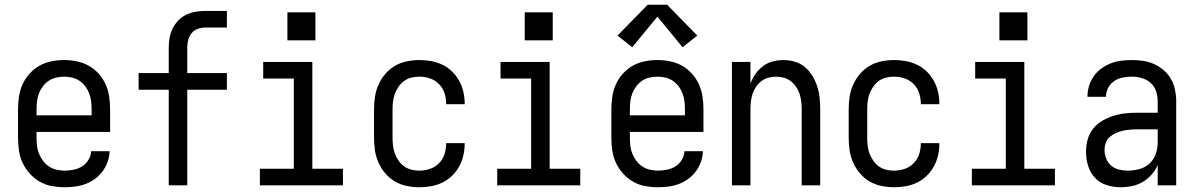

<svg xmlns="http://www.w3.org/2000/svg" viewBox="-20 -781 5040 809"><path d="M252 8Q225 8 198 3Q171 -2 147.5 -15.5Q124 -29 105.5 -49.5Q87 -70 75.5 -94.5Q64 -119 60 -146Q56 -173 56 -200V-320Q56 -347 60 -374Q64 -401 75 -425.5Q86 -450 104.5 -470.5Q123 -491 146 -504Q169 -517 196 -522.5Q223 -528 250 -528Q277 -528 304 -522.5Q331 -517 354 -504Q377 -491 395.5 -470.5Q414 -450 425 -425.5Q436 -401 440 -374Q444 -347 444 -320V-225H134V-200Q134 -183 136 -166Q138 -149 144.5 -133Q151 -117 161.5 -103Q172 -89 186.5 -79.5Q201 -70 218 -66Q235 -62 252 -62Q271 -62 290.5 -66Q310 -70 326 -80Q342 -90 352.5 -107Q363 -124 364 -144H442Q441 -121 433.5 -99.5Q426 -78 412.5 -59.5Q399 -41 380.5 -27.5Q362 -14 341 -6Q320 2 297 5Q274 8 252 8ZM366 -295V-320Q366 -337 364 -354Q362 -371 356 -387Q350 -403 339.5 -417Q329 -431 315 -440.5Q301 -450 284 -454Q267 -458 250 -458Q233 -458 216 -454Q199 -450 185 -440.5Q171 -431 160.5 -417Q150 -403 144 -387Q138 -371 136 -354Q134 -337 134 -320V-295Z M691 0V-403H564V-473H691V-580Q691 -601 694.5 -621.5Q698 -642 707.5 -661Q717 -680 731.5 -695Q746 -710 765 -719Q784 -728 804.5 -731.5Q825 -735 846 -735H936V-665H846Q829 -665 813.5 -659.5Q798 -654 787.5 -641.5Q777 -629 773 -613Q769 -597 769 -580V-473H936V-403H769V0Z M1075 0V-70H1218V-450H1089V-520H1296V-70H1425V0ZM1191 -611V-729H1309V-611Z M1747 8Q1721 8 1694 2.5Q1667 -3 1644 -16.5Q1621 -30 1603.5 -50.5Q1586 -71 1575 -95.5Q1564 -120 1560 -146.5Q1556 -173 1556 -200V-320Q1556 -347 1560 -373.5Q1564 -400 1575 -424.5Q1586 -449 1603.5 -469.5Q1621 -490 1644 -503.5Q1667 -517 1694 -522.5Q1721 -528 1747 -528Q1772 -528 1797 -523.5Q1822 -519 1844.5 -508Q1867 -497 1885 -479.5Q1903 -462 1915 -440Q1927 -418 1932.5 -393.5Q1938 -369 1938 -344Q1938 -344 1938 -343.5Q1938 -343 1938 -342H1860Q1860 -342 1860 -342.5Q1860 -343 1860 -343Q1860 -366 1853 -388Q1846 -410 1830 -426.5Q1814 -443 1792 -450.5Q1770 -458 1747 -458Q1730 -458 1713.5 -454Q1697 -450 1683 -440Q1669 -430 1659.5 -416Q1650 -402 1644 -386.5Q1638 -371 1636 -354Q1634 -337 1634 -320V-200Q1634 -183 1636 -166Q1638 -149 1644 -133.5Q1650 -118 1659.5 -104Q1669 -90 1683 -80Q1697 -70 1713.5 -66Q1730 -62 1747 -62Q1770 -62 1792 -69.5Q1814 -77 1830 -93.5Q1846 -110 1853 -132Q1860 -154 1860 -177Q1860 -177 1860 -177.5Q1860 -178 1860 -178H1938Q1938 -177 1938 -176.5Q1938 -176 1938 -176Q1938 -151 1932.5 -126.5Q1927 -102 1915 -80Q1903 -58 1885 -40.5Q1867 -23 1844.5 -12Q1822 -1 1797 3.5Q1772 8 1747 8Z M2075 0V-70H2218V-450H2089V-520H2296V-70H2425V0ZM2191 -611V-729H2309V-611Z M2752 8Q2725 8 2698 3Q2671 -2 2647.5 -15.5Q2624 -29 2605.5 -49.5Q2587 -70 2575.5 -94.5Q2564 -119 2560 -146Q2556 -173 2556 -200V-320Q2556 -347 2560 -374Q2564 -401 2575 -425.5Q2586 -450 2604.5 -470.5Q2623 -491 2646 -504Q2669 -517 2696 -522.5Q2723 -528 2750 -528Q2777 -528 2804 -522.5Q2831 -517 2854 -504Q2877 -491 2895.5 -470.5Q2914 -450 2925 -425.5Q2936 -401 2940 -374Q2944 -347 2944 -320V-225H2634V-200Q2634 -183 2636 -166Q2638 -149 2644.5 -133Q2651 -117 2661.5 -103Q2672 -89 2686.5 -79.5Q2701 -70 2718 -66Q2735 -62 2752 -62Q2771 -62 2790.5 -66Q2810 -70 2826 -80Q2842 -90 2852.5 -107Q2863 -124 2864 -144H2942Q2941 -121 2933.5 -99.5Q2926 -78 2912.5 -59.5Q2899 -41 2880.5 -27.5Q2862 -14 2841 -6Q2820 2 2797 5Q2774 8 2752 8ZM2866 -295V-320Q2866 -337 2864 -354Q2862 -371 2856 -387Q2850 -403 2839.5 -417Q2829 -431 2815 -440.5Q2801 -450 2784 -454Q2767 -458 2750 -458Q2733 -458 2716 -454Q2699 -450 2685 -440.5Q2671 -431 2660.5 -417Q2650 -403 2644 -387Q2638 -371 2636 -354Q2634 -337 2634 -320V-295ZM2644 -582 2582 -631 2709 -761H2791L2918 -631L2856 -582L2750 -711Z M3064 0V-520H3142V-429Q3150 -450 3163 -469Q3176 -488 3194.5 -502Q3213 -516 3235.5 -522Q3258 -528 3280 -528Q3305 -528 3329 -521Q3353 -514 3371.5 -498.5Q3390 -483 3403 -461.5Q3416 -440 3423.5 -416.5Q3431 -393 3433.5 -368.5Q3436 -344 3436 -320V0H3358V-320Q3358 -337 3356 -353.5Q3354 -370 3349 -385.5Q3344 -401 3334.5 -415Q3325 -429 3312 -439Q3299 -449 3283 -453.5Q3267 -458 3250 -458Q3233 -458 3217 -453.5Q3201 -449 3188 -439Q3175 -429 3165.5 -415Q3156 -401 3151 -385.5Q3146 -370 3144 -353.5Q3142 -337 3142 -320V0Z M3747 8Q3721 8 3694 2.5Q3667 -3 3644 -16.5Q3621 -30 3603.5 -50.5Q3586 -71 3575 -95.5Q3564 -120 3560 -146.5Q3556 -173 3556 -200V-320Q3556 -347 3560 -373.5Q3564 -400 3575 -424.5Q3586 -449 3603.5 -469.5Q3621 -490 3644 -503.5Q3667 -517 3694 -522.5Q3721 -528 3747 -528Q3772 -528 3797 -523.5Q3822 -519 3844.5 -508Q3867 -497 3885 -479.5Q3903 -462 3915 -440Q3927 -418 3932.5 -393.5Q3938 -369 3938 -344Q3938 -344 3938 -343.5Q3938 -343 3938 -342H3860Q3860 -342 3860 -342.5Q3860 -343 3860 -343Q3860 -366 3853 -388Q3846 -410 3830 -426.5Q3814 -443 3792 -450.5Q3770 -458 3747 -458Q3730 -458 3713.5 -454Q3697 -450 3683 -440Q3669 -430 3659.5 -416Q3650 -402 3644 -386.5Q3638 -371 3636 -354Q3634 -337 3634 -320V-200Q3634 -183 3636 -166Q3638 -149 3644 -133.5Q3650 -118 3659.5 -104Q3669 -90 3683 -80Q3697 -70 3713.5 -66Q3730 -62 3747 -62Q3770 -62 3792 -69.5Q3814 -77 3830 -93.5Q3846 -110 3853 -132Q3860 -154 3860 -177Q3860 -177 3860 -177.5Q3860 -178 3860 -178H3938Q3938 -177 3938 -176.5Q3938 -176 3938 -176Q3938 -151 3932.5 -126.5Q3927 -102 3915 -80Q3903 -58 3885 -40.5Q3867 -23 3844.5 -12Q3822 -1 3797 3.5Q3772 8 3747 8Z M4075 0V-70H4218V-450H4089V-520H4296V-70H4425V0ZM4191 -611V-729H4309V-611Z M4702 8Q4672 8 4643 -1Q4614 -10 4593.5 -32Q4573 -54 4564.5 -83Q4556 -112 4556 -141Q4556 -167 4562.5 -192Q4569 -217 4584.5 -237Q4600 -257 4622 -270.5Q4644 -284 4668.5 -292Q4693 -300 4718 -303Q4743 -306 4769 -306H4858V-355Q4858 -376 4851 -397Q4844 -418 4828 -432Q4812 -446 4791 -452Q4770 -458 4749 -458Q4729 -458 4709.5 -454Q4690 -450 4674 -439Q4658 -428 4649 -410Q4640 -392 4640 -373Q4640 -373 4640 -373Q4640 -373 4640 -373Q4640 -373 4640 -373Q4640 -373 4640 -373Q4640 -373 4640 -373Q4640 -373 4640 -373H4562Q4562 -373 4562 -373Q4562 -373 4562 -373Q4562 -396 4568.5 -418Q4575 -440 4588 -459Q4601 -478 4619.5 -491.5Q4638 -505 4659 -513.5Q4680 -522 4703 -525Q4726 -528 4749 -528Q4773 -528 4797 -524.5Q4821 -521 4843 -511Q4865 -501 4883.5 -485Q4902 -469 4914 -448Q4926 -427 4931 -403Q4936 -379 4936 -355V0H4858V-86Q4849 -64 4832.5 -45.5Q4816 -27 4795 -14.5Q4774 -2 4750 3Q4726 8 4702 8ZM4732 -62Q4756 -62 4780.5 -68.5Q4805 -75 4823 -91.5Q4841 -108 4849.5 -131.5Q4858 -155 4858 -180V-236H4769Q4754 -236 4738.5 -234.5Q4723 -233 4708.5 -229.5Q4694 -226 4680 -219.5Q4666 -213 4655 -203Q4644 -193 4639 -178.5Q4634 -164 4634 -149Q4634 -131 4641 -113Q4648 -95 4662 -83Q4676 -71 4694.5 -66.5Q4713 -62 4732 -62Z"/></svg>

Font: Iosevka SS04
Style: Regular
Weight: 400
Monospace: yes
Designer: Belleve Invis
Foundry: Belleve Invis
Version: Version 19.0.0; ttfautohint (v1.8.4)